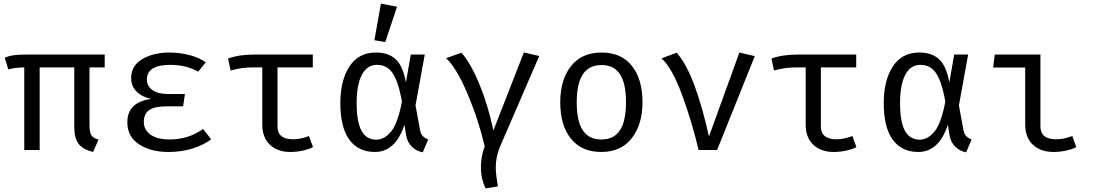

<svg xmlns="http://www.w3.org/2000/svg" viewBox="-20 -828 6040 1060"><path d="M474 -456V-136Q474 -97 485 -80.5Q496 -64 524 -58L494 11Q437 -3 413.5 -34.5Q390 -66 390 -127V-456H199V0H114V-456Q80 -455 65.5 -453Q51 -451 26 -445L6 -509Q30 -520 59 -523.5Q88 -527 136 -527H558V-456Z M901 -241Q834 -241 804 -220.5Q774 -200 774 -155Q774 -110 812 -84Q850 -58 916 -58Q1020 -58 1101 -116L1146 -59Q1105 -28 1044 -8.5Q983 11 910 11Q810 11 746.5 -32Q683 -75 683 -152Q683 -210 716.5 -241.5Q750 -273 815 -282Q761 -294 732.5 -324Q704 -354 704 -397Q704 -464 764.5 -501Q825 -538 916 -538Q970 -538 1024 -524.5Q1078 -511 1116 -484L1074 -432Q1009 -470 919 -470Q857 -470 824 -450Q791 -430 791 -389Q791 -352 822 -330.5Q853 -309 907 -309H1001L991 -241Z M1708 -16Q1689 -5 1653.5 3Q1618 11 1583 11Q1512 11 1470 -29Q1428 -69 1428 -140V-456H1383Q1345 -456 1319 -452.5Q1293 -449 1253 -439L1239 -505Q1273 -517 1310 -522Q1347 -527 1395 -527H1707V-456H1512V-130Q1512 -59 1598 -59Q1639 -59 1686 -77Z M2221 -373 2248 -527H2325L2274 -246L2299 -110Q2303 -90 2312.5 -78.5Q2322 -67 2344 -58L2314 13Q2280 7 2254 -18Q2228 -43 2222 -83L2213 -139Q2163 11 2050 11Q1958 11 1908.5 -57Q1859 -125 1859 -259Q1859 -385 1909.5 -461.5Q1960 -538 2055 -538Q2125 -538 2165 -500.5Q2205 -463 2221 -373ZM1949 -259Q1949 -155 1976 -106Q2003 -57 2057 -57Q2102 -57 2139 -101.5Q2176 -146 2199 -267Q2185 -346 2166 -390Q2147 -434 2121.5 -452Q2096 -470 2061 -470Q2007 -470 1978 -415.5Q1949 -361 1949 -259ZM2172 -791 2107 -596 2047 -606 2083 -808Z M2957 -519 2740 -17Q2717 38 2717 96Q2717 134 2729 201L2661 212Q2635 160 2635 95Q2635 36 2656 -20Q2621 -169 2561 -310.5Q2501 -452 2443 -507L2528 -537Q2580 -477 2627 -362.5Q2674 -248 2704 -108L2872 -538Z M3527 -264Q3527 -140 3467.5 -64.5Q3408 11 3300 11Q3191 11 3132 -62.5Q3073 -136 3073 -263Q3073 -388 3132.5 -463Q3192 -538 3301 -538Q3410 -538 3468.5 -464.5Q3527 -391 3527 -264ZM3164 -263Q3164 -159 3197.5 -108.5Q3231 -58 3300 -58Q3369 -58 3402.5 -108.5Q3436 -159 3436 -264Q3436 -368 3402.5 -418.5Q3369 -469 3301 -469Q3232 -469 3198 -418Q3164 -367 3164 -263Z M3632 -506 3716 -537Q3771 -474 3815.5 -352Q3860 -230 3894 -74L4062 -538L4147 -518L3939 0H3837Q3797 -167 3743 -311Q3689 -455 3632 -506Z M4708 -16Q4689 -5 4653.5 3Q4618 11 4583 11Q4512 11 4470 -29Q4428 -69 4428 -140V-456H4383Q4345 -456 4319 -452.5Q4293 -449 4253 -439L4239 -505Q4273 -517 4310 -522Q4347 -527 4395 -527H4707V-456H4512V-130Q4512 -59 4598 -59Q4639 -59 4686 -77Z M5221 -373 5248 -527H5325L5274 -246L5299 -110Q5303 -90 5312.5 -78.5Q5322 -67 5344 -58L5314 13Q5280 7 5254 -18Q5228 -43 5222 -83L5213 -139Q5163 11 5050 11Q4958 11 4908.5 -57Q4859 -125 4859 -259Q4859 -385 4909.5 -461.5Q4960 -538 5055 -538Q5125 -538 5165 -500.5Q5205 -463 5221 -373ZM4949 -259Q4949 -155 4976 -106Q5003 -57 5057 -57Q5102 -57 5139 -101.5Q5176 -146 5199 -267Q5185 -346 5166 -390Q5147 -434 5121.5 -452Q5096 -470 5061 -470Q5007 -470 4978 -415.5Q4949 -361 4949 -259Z M5463 -455 5472 -527H5724V-130Q5724 -59 5811 -59Q5853 -59 5900 -77L5922 -16Q5903 -5 5867.5 3Q5832 11 5797 11Q5725 11 5682.5 -29Q5640 -69 5640 -140V-455Z"/></svg>

Font: FiraDG Mono
Style: Regular
Weight: 400
Designer: Carrois Corporate & Edenspiekermann AG
Foundry: Carrois Corporate GbR & Edenspiekermann AG
Version: Version 3.206